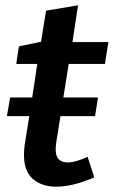

<svg xmlns="http://www.w3.org/2000/svg" viewBox="-20 -690 427 721"><path d="M6 -254 18 -324H101L120 -450H41L51 -516L134 -533L153 -650L273 -670L252 -532H387L374 -450H238L218 -324H348L337 -254H207L191 -154Q191 -150 190 -143.5Q189 -137 189 -130Q189 -103 201 -91.5Q213 -80 234 -80Q249 -80 268 -85.5Q287 -91 309 -101L334 -24Q254 11 191 11Q137 11 103.5 -18Q70 -47 70 -109Q70 -126 73 -148L90 -254Z"/></svg>

Font: Bitter SemiBold
Style: Italic
Weight: 600
Italic angle: -9°
Designer: Sol Matas, and Bitter project Authors
Foundry: Sol Matas
Version: Version 2.001